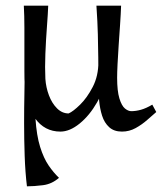

<svg xmlns="http://www.w3.org/2000/svg" viewBox="-20 -449 590 677"><path d="M150 -429Q149 -401 145.5 -355Q142 -309 140 -259.5Q138 -210 140 -171Q142 -141 152.5 -113Q163 -85 181 -67Q199 -49 222 -49Q238 -56 262.5 -80Q287 -104 307 -142.5Q327 -181 327 -231L355 -188Q349 -135 322.5 -88.5Q296 -42 261 -13.5Q226 15 193 15Q137 15 103.5 -32Q70 -79 67 -151Q66 -168 66 -199.5Q66 -231 66 -270.5Q66 -310 66 -351.5Q66 -393 64 -429ZM107 -182Q101 -92 105 -31.5Q109 29 121.5 69Q134 109 151.5 134.5Q169 160 188 178Q163 200 131.5 204Q100 208 75 208Q69 159 67 100.5Q65 42 65 -14.5Q65 -71 66 -115.5Q67 -160 67 -182ZM407 -429Q406 -400 403.5 -363.5Q401 -327 398.5 -290.5Q396 -254 394.5 -223.5Q393 -193 393 -175Q393 -128 401 -102Q409 -76 420.5 -66.5Q432 -57 443 -57Q459 -57 477 -62Q495 -67 517 -80L531 -54Q518 -43 499.5 -26.5Q481 -10 458.5 2.5Q436 15 410 15Q382 15 365 -0.5Q348 -16 340 -41Q332 -66 329.5 -95Q327 -124 327 -151Q327 -205 326.5 -245.5Q326 -286 325 -328Q324 -370 320 -429Z"/></svg>

Font: Ruwudu
Style: Regular
Weight: 400
Designer: Becca Hirsbrunner Spalinger
Foundry: SIL International
Version: Version 3.000